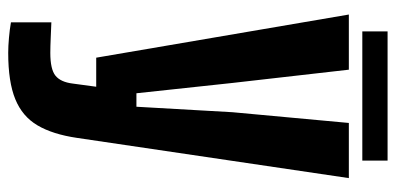

<svg xmlns="http://www.w3.org/2000/svg" viewBox="-262 -470 941 456"><g transform="rotate(90 208.0 -241.5)"><path d="M105 209Q89 209 69.2 207.2Q49.5 205.5 32.5 202.5V106.5Q45.5 107 68 108Q90.5 109 105 109Q144 109 159.2 96.8Q174.5 84.5 178 55.5L185.5 0H116.5L14 -600H145L176.5 -323.5L201 -95.5H233L246 -323.5L271.5 -600H402.5L307 45.5Q298.5 103.5 277.2 139.5Q256 175.5 215 192.2Q174 209 105 209ZM54 -692H361V-632H54Z"/></g></svg>

Font: Big Shoulders Display Thin ExtraBold
Style: Regular
Weight: 800
Version: Version 2.002